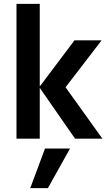

<svg xmlns="http://www.w3.org/2000/svg" viewBox="-20 -715 562 990"><path d="M185 0H65V-695H185V-269L364 -507H504L318 -265L508 0H367L185 -262ZM227 255H136L212 51H341Z"/></svg>

Font: Hind Siliguri SemiBold
Style: Regular
Weight: 600
Designer: Jyotish Sonowal
Foundry: Indian Type Foundry
Version: Version 1.001;PS 1.0;hotconv 1.0.86;makeotf.lib2.5.63406; tt